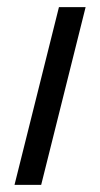

<svg xmlns="http://www.w3.org/2000/svg" viewBox="-20 -520 282 540"><path d="M20.8 0 145.8 -500H220.8L95.8 0Z"/></svg>

Font: Funnel Sans Light Light
Style: Italic
Weight: 300
Italic angle: -14.036°
Version: Version 1.000